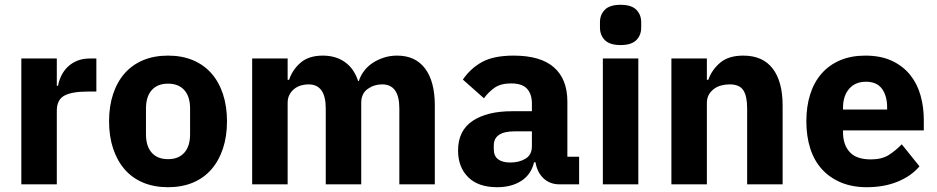

<svg xmlns="http://www.w3.org/2000/svg" viewBox="-20 -769 3910 801"><path d="M69 0V-525H217V-411H222Q226 -433 236 -453.5Q246 -474 262.5 -490Q279 -506 302 -515.5Q325 -525 356 -525H382V-387H345Q280 -387 248.5 -370Q217 -353 217 -307V0Z M681 12Q623 12 577.5 -7Q532 -26 500.5 -62Q469 -98 452 -149Q435 -200 435 -263Q435 -326 452 -377Q469 -428 500.5 -463.5Q532 -499 577.5 -518Q623 -537 681 -537Q739 -537 784.5 -518Q830 -499 861.5 -463.5Q893 -428 910 -377Q927 -326 927 -263Q927 -200 910 -149Q893 -98 861.5 -62Q830 -26 784.5 -7Q739 12 681 12ZM681 -105Q725 -105 749 -132Q773 -159 773 -209V-316Q773 -366 749 -393Q725 -420 681 -420Q637 -420 613 -393Q589 -366 589 -316V-209Q589 -159 613 -132Q637 -105 681 -105Z M1032 0V-525H1180V-436H1186Q1200 -478 1234 -507.5Q1268 -537 1327 -537Q1381 -537 1419 -510Q1457 -483 1474 -431H1477Q1484 -453 1498.5 -472.5Q1513 -492 1534 -506Q1555 -520 1581 -528.5Q1607 -537 1637 -537Q1713 -537 1753.5 -483Q1794 -429 1794 -329V0H1646V-317Q1646 -417 1574 -417Q1541 -417 1514 -398Q1487 -379 1487 -340V0H1339V-317Q1339 -417 1267 -417Q1251 -417 1235.5 -412.5Q1220 -408 1207.5 -398Q1195 -388 1187.5 -373.5Q1180 -359 1180 -340V0Z M2314 0Q2274 0 2247.5 -25Q2221 -50 2214 -92H2208Q2196 -41 2155 -14.5Q2114 12 2054 12Q1975 12 1933 -30Q1891 -72 1891 -141Q1891 -224 1951.5 -264.5Q2012 -305 2116 -305H2199V-338Q2199 -376 2179 -398.5Q2159 -421 2112 -421Q2068 -421 2042 -402Q2016 -383 1999 -359L1911 -437Q1943 -484 1991.5 -510.5Q2040 -537 2123 -537Q2235 -537 2291 -488Q2347 -439 2347 -345V-115H2396V0ZM2109 -91Q2146 -91 2172.5 -107Q2199 -123 2199 -159V-221H2127Q2040 -221 2040 -162V-147Q2040 -118 2058 -104.5Q2076 -91 2109 -91Z M2569 -581Q2524 -581 2503.5 -601.5Q2483 -622 2483 -654V-676Q2483 -708 2503.5 -728.5Q2524 -749 2569 -749Q2614 -749 2634.5 -728.5Q2655 -708 2655 -676V-654Q2655 -622 2634.5 -601.5Q2614 -581 2569 -581ZM2495 -525H2643V0H2495Z M2781 0V-525H2929V-436H2935Q2949 -477 2984 -507Q3019 -537 3081 -537Q3162 -537 3203.5 -483Q3245 -429 3245 -329V0H3097V-317Q3097 -368 3081 -392.5Q3065 -417 3024 -417Q3006 -417 2989 -412.5Q2972 -408 2958.5 -398Q2945 -388 2937 -373.5Q2929 -359 2929 -340V0Z M3596 12Q3536 12 3489 -7.5Q3442 -27 3409.5 -62.5Q3377 -98 3360.5 -149Q3344 -200 3344 -263Q3344 -325 3360 -375.5Q3376 -426 3407.5 -462Q3439 -498 3485 -517.5Q3531 -537 3590 -537Q3655 -537 3701.5 -515Q3748 -493 3777.5 -456Q3807 -419 3820.5 -370.5Q3834 -322 3834 -269V-225H3497V-217Q3497 -165 3525 -134.5Q3553 -104 3613 -104Q3659 -104 3688 -122.5Q3717 -141 3742 -167L3816 -75Q3781 -34 3724.5 -11Q3668 12 3596 12ZM3593 -428Q3548 -428 3522.5 -398.5Q3497 -369 3497 -320V-312H3681V-321Q3681 -369 3659.5 -398.5Q3638 -428 3593 -428Z"/></svg>

Font: IBMPlexSans-Bold
Style: Bold
Weight: 700
Designer: Mike Abbink, Paul van der Laan, Pieter van Rosmalen
Foundry: Bold Monday
Version: Version 3.1